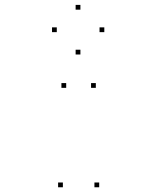

<svg xmlns="http://www.w3.org/2000/svg" viewBox="-20 -578 660 804"><path d="M243.3 206.2V186.2H223.3V206.2ZM395.4 206.2V186.2H375.4V206.2ZM381.3 -210.1V-230.1H361.3V-210.1ZM257.2 -210.1V-230.1H237.2V-210.1ZM217.8 -443.4V-463.4H197.8V-443.4ZM316.7 -349.8V-369.8H296.7V-349.8ZM416.8 -443.4V-463.4H396.8V-443.4ZM316.7 -537.5V-557.5H296.7V-537.5Z"/></svg>

Font: Monaspace Krypton Dots Var
Style: Regular
Weight: 400
Designer: Riley Cran and the Lettermatic Team
Version: Version 1.100 (Monaspace Krypton Dots)